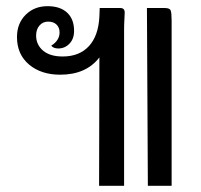

<svg xmlns="http://www.w3.org/2000/svg" viewBox="-20 -602 652 622"><path d="M384 -561Q384 -555 383 -539Q382 -523 382 -505V0H301L302 -416Q259 -360 175 -360Q113 -360 74 -393Q35 -426 35 -482Q35 -526 63 -554Q91 -582 134 -582Q175 -582 197.5 -561Q220 -540 220 -502Q220 -476 205 -460.5Q190 -445 169 -445Q153 -445 146 -454Q173 -471 173 -497Q173 -513 163 -522.5Q153 -532 136 -532Q119 -532 108 -519.5Q97 -507 97 -487Q97 -457 119.5 -438Q142 -419 183 -419Q237 -419 268 -452.5Q299 -486 302 -549L303 -576H370Q384 -576 384 -561ZM536 -534V0H459L456 -576H514Q530 -576 533 -568Q536 -560 536 -534Z"/></svg>

Font: Krub Medium
Style: Regular
Weight: 500
Designer: Ekaluck Peanpanawate
Foundry: Cadson Demak Co.,Ltd.
Version: Version 1.000; ttfautohint (v1.6)